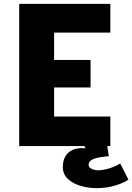

<svg xmlns="http://www.w3.org/2000/svg" viewBox="-20 -753 682 990"><path d="M549 -585H259V-444H447V-302H259V-152H549V0H79V-733H549ZM304 110Q304 56 336.5 31Q369 6 421 12L404 -25H529L541 52L509 56Q470 61 453.5 71Q437 81 437 96Q437 110 452.5 117.5Q468 125 486 125Q512 125 542.5 115.5Q573 106 600 90L642 173Q621 189 576 203Q531 217 481 217Q406 217 355 188Q304 159 304 110Z"/></svg>

Font: Kreadon
Style: Regular
Weight: 400
Designer: kohakuno
Foundry: StudioGnu
Version: Version 1.000;Glyphs 3.1.2 (3151)